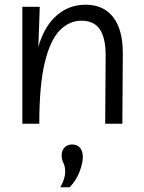

<svg xmlns="http://www.w3.org/2000/svg" viewBox="-20 -526 611 816"><path d="M75 0V-497H149L143 -327Q168 -414 220.5 -460Q273 -506 344 -506Q420 -506 461 -453Q502 -400 502 -300L500 0H427L429 -291Q429 -364 404.5 -401Q380 -438 326 -438Q275 -438 234.5 -397.5Q194 -357 170.5 -261Q147 -165 147 0ZM236 270Q257 234 257 204Q257 181 249.5 166.5Q242 152 242 133Q242 114 254 101Q266 88 287 88Q308 88 320 102Q332 116 332 141Q332 167 318 204Q304 241 276 270Z"/></svg>

Font: LivvicRegular
Style: Regular
Weight: 400
Designer: Jacques Le Bailly, Baron von Fonthausen
Version: Version 1.001; ttfautohint (v1.8.2)